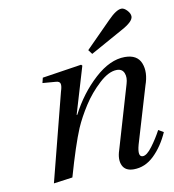

<svg xmlns="http://www.w3.org/2000/svg" viewBox="-82 -796 799 880"><g transform="rotate(-10 317.5 -355.5)"><path d="M359 -562 478 -682Q518 -723 542 -723Q554 -723 567.5 -708.5Q581 -694 581 -680Q581 -656 525 -626L374 -542ZM98 12 203 -397Q211 -421 208 -432.5Q205 -444 188 -445L126 -450L132 -474L315 -502L320 -497L255 -279H258Q306 -372 377.5 -437Q449 -502 518 -502Q576 -502 593 -459Q610 -416 589 -357L511 -95Q496 -40 521 -40Q540 -40 566 -75Q592 -110 611 -146L635 -132Q607 -69 565 -28.5Q523 12 470 12Q431 12 418 -16Q405 -44 419 -86L505 -379Q514 -408 505.5 -429Q497 -450 472 -450Q434 -450 389 -408.5Q344 -367 311.5 -316.5Q279 -266 258 -218Q227 -144 186 0Z"/></g></svg>

Font: Heuristica
Style: Italic
Weight: 400
Italic angle: -13°
Version: Version 1.0.2